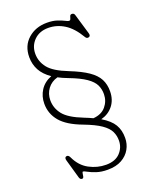

<svg xmlns="http://www.w3.org/2000/svg" viewBox="-162 -807 876 1082"><g transform="rotate(-20 276.0 -266.0)"><path d="M446.5 47Q446.5 83 429.2 113.8Q412 144.5 378.2 163.5Q344.5 182.5 293.5 182.5Q255 182.5 226.5 172.8Q198 163 180.8 153.5Q163.5 144 158.5 144Q154 144 153 153.2Q152 162.5 149.8 171.8Q147.5 181 140 181Q128.5 181 124.5 167.5L92 53.5Q86.5 34 100.5 31Q112.5 29 120 45.5Q146 101.5 194 127.2Q242 153 294.5 153Q349.5 153 378.8 122.5Q408 92 408.5 50Q409 20 396.5 -5.8Q384 -31.5 349.8 -55.2Q315.5 -79 249.5 -104Q161 -137 122.5 -183Q84 -229 84 -289Q84 -333.5 106.8 -369Q129.5 -404.5 174 -422Q132 -451 113 -486.5Q94 -522 94 -564.5Q94 -632.5 139.5 -673Q185 -713.5 253 -713.5Q288 -713.5 313 -705.2Q338 -697 353.5 -688.8Q369 -680.5 375 -680.5Q383 -680.5 385.2 -688.2Q387.5 -696 390.5 -704Q393.5 -712 402.5 -712Q415.5 -712 419 -699.5L455 -578Q460.5 -560 448.5 -556Q435.5 -551.5 428 -564.5Q391 -627.5 346 -655.5Q301 -683.5 250 -683.5Q197 -683.5 164.8 -651Q132.5 -618.5 132.5 -571Q132.5 -524 162.8 -485.8Q193 -447.5 277.5 -414.5Q345.5 -387.5 384.8 -360.5Q424 -333.5 440.5 -301.8Q457 -270 456.5 -228.5Q456 -178 428.8 -143.8Q401.5 -109.5 356 -97.5Q406.5 -67.5 426.8 -33.2Q447 1 446.5 47ZM267.5 -139Q294.5 -128.5 316.5 -118Q366 -122 392 -153Q418 -184 418.5 -225Q419 -255 406.8 -280.8Q394.5 -306.5 360 -330.5Q325.5 -354.5 259.5 -379.5Q229 -391 204.5 -404Q166.5 -393.5 144.5 -364Q122.5 -334.5 122.5 -295.5Q122.5 -248.5 152.8 -210.2Q183 -172 267.5 -139Z"/></g></svg>

Font: Fraunces 9pt SuperSoft Thin
Style: Regular
Weight: 100
Version: Version 1.000;[b76b70a41]